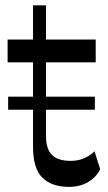

<svg xmlns="http://www.w3.org/2000/svg" viewBox="-20 -701 413 731"><path d="M241.9 10.5Q177.6 10.5 141.6 -24.2Q105.7 -58.9 105.7 -143.1V-680.8H155.1V-184.6Q155.1 -132.8 178.3 -110.6Q201.5 -88.5 248.6 -88.5Q277.8 -88.5 301.3 -98.9Q324.9 -109.3 339.8 -125.1L361.5 -56.2Q346.4 -26.5 315.8 -8Q285.2 10.5 241.9 10.5ZM11 -283.2V-333H341.2V-283.2ZM9 -463.7V-550.5H344.4V-463.7Z"/></svg>

Font: Savate ExtraLight
Style: Regular
Weight: 200
Designer: Max Esnée
Foundry: Plomb Type
Version: Version 2.000